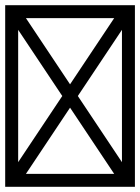

<svg xmlns="http://www.w3.org/2000/svg" viewBox="-20 -720 540 740"><path d="M500 0V-700H0V0ZM80 -650H420L250 -395ZM450 -605V-95L280 -350ZM250 -305 420 -50H80ZM220 -350 50 -95V-605Z"/></svg>

Font: Yuji Syuku Std R
Style: Regular
Weight: 400
Designer: Kataoka Yuji
Foundry: Kinuta Font Factory
Version: Version 3.000;hotconv 1.0.111;makeotfexe 2.5.65597